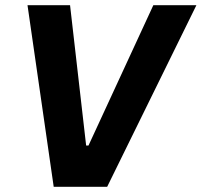

<svg xmlns="http://www.w3.org/2000/svg" viewBox="-20 -720 777 740"><path d="M187 0H393L737 -700H571L321 -159H312L250 -700H86Z"/></svg>

Font: Fixel Display
Style: Bold Italic
Weight: 700
Italic angle: -10°
Designer: AlfaBravo + MacPaw
Foundry: Kyrylo Tkachov, Marchela Mozhyna, Serhii Makarenko, Maria Weinstein, Zakhar Kryvoshyya
Version: Version 1.210;Glyphs 3.2 (3217)